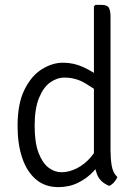

<svg xmlns="http://www.w3.org/2000/svg" viewBox="-20 -755 564 787"><path d="M433 -138Q433 -106 437.8 -76.5Q442.5 -47 461 -29Q457.5 -19.5 448.5 -9Q439.5 1.5 428 7Q390 -8 377.5 -41Q365 -74 365 -113V-729L371 -735H396Q420 -735 426.5 -722.8Q433 -710.5 433 -687ZM52 -239Q52 -330.5 80.5 -387.8Q109 -445 152 -471.5Q195 -498 238 -498Q283 -498 323 -479.2Q363 -460.5 399 -432L396 -369Q367.5 -391 328.8 -414Q290 -437 244 -437Q213.5 -437 185.5 -417Q157.5 -397 139.8 -353.2Q122 -309.5 122 -239Q122 -171 137.8 -129.2Q153.5 -87.5 178.5 -68.2Q203.5 -49 232 -49Q263 -49 294.8 -65Q326.5 -81 352 -110.5Q377.5 -140 390 -180L402 -111Q389.5 -81.5 363.8 -53.2Q338 -25 301.2 -6.5Q264.5 12 219 12Q164.5 12 127.2 -19.8Q90 -51.5 71 -108Q52 -164.5 52 -239Z"/></svg>

Font: Signika Negative Light
Style: Regular
Weight: 300
Designer: Anna Giedry
Foundry: Anna Giedry
Version: Version 2.001